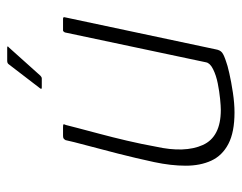

<svg xmlns="http://www.w3.org/2000/svg" viewBox="-89 -578 671 533"><g transform="rotate(-90 246.5 -311.5)"><path d="M201 4Q146 4 113.5 -13Q81 -30 67 -60.5Q53 -91 53 -131.5Q53 -172 63 -219Q74 -270 86.5 -319Q99 -368 109.5 -407Q120 -446 124 -465Q127 -470 129.5 -471Q132 -472 137 -472H160Q166 -472 167.5 -471Q169 -470 166 -464Q164 -456 157.5 -431Q151 -406 141.5 -370.5Q132 -335 122.5 -294.5Q113 -254 106 -215Q88 -134 110.5 -84Q133 -34 208 -34Q218 -34 238.5 -36Q259 -38 281.5 -42.5Q304 -47 321 -55.5Q338 -64 340 -75L423 -467Q424 -469 425.5 -470.5Q427 -472 428 -472H461Q463 -472 464.5 -471Q466 -470 465 -467L376 -48Q374 -36 367 -30.5Q360 -25 341 -19Q334 -16 310 -10.5Q286 -5 256 -0.5Q226 4 201 4ZM270 -531Q266 -531 266.5 -533Q267 -535 268 -536L334 -622Q337 -627 344 -627H381Q384 -627 384 -625.5Q384 -624 381 -622L303 -535Q301 -533 299 -532Q297 -531 295 -531Z"/></g></svg>

Font: Glory ExtraLight
Style: Italic
Weight: 250
Italic angle: -12°
Version: Version 1.011